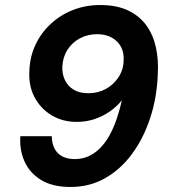

<svg xmlns="http://www.w3.org/2000/svg" viewBox="-20 -732 673 764"><path d="M261 12Q188 12 142.5 -16.5Q97 -45 77 -91Q57 -137 61 -190H186Q187 -146 210.5 -122.5Q234 -99 278 -99Q309 -99 335 -111.5Q361 -124 382 -146.5Q403 -169 418.5 -198.5Q434 -228 445.5 -262.5Q457 -297 465 -333Q445 -308 417 -288.5Q389 -269 356 -258Q323 -247 285 -247Q229 -247 185 -273.5Q141 -300 117 -346Q93 -392 97 -452Q99 -507 121.5 -554.5Q144 -602 182.5 -637.5Q221 -673 271 -692.5Q321 -712 378 -712Q445 -712 490.5 -690Q536 -668 563 -630Q590 -592 600.5 -543Q611 -494 608 -441Q605 -346 578 -263.5Q551 -181 505 -119Q459 -57 397.5 -22.5Q336 12 261 12ZM331 -361Q370 -361 401 -378Q432 -395 451.5 -424.5Q471 -454 472 -491Q474 -522 461.5 -545.5Q449 -569 424.5 -582.5Q400 -596 367 -596Q329 -596 298 -579.5Q267 -563 248.5 -534Q230 -505 228 -467Q227 -437 238.5 -413Q250 -389 273.5 -375Q297 -361 331 -361Z"/></svg>

Font: DM Sans
Style: Bold Italic
Weight: 700
Italic angle: -10°
Designer: Colophon Foundry, Jonny Pinhorn
Foundry: Colophon Foundry
Version: Version 4.004;gftools[0.9.30]